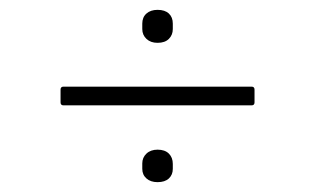

<svg xmlns="http://www.w3.org/2000/svg" viewBox="-20 -496 640 390"><path d="M109 -282Q103 -282 103 -288V-314Q103 -320 109 -320H491Q497 -320 497 -314V-288Q497 -282 491 -282ZM300 -126Q286 -126 277.5 -133.5Q269 -141 269 -153V-164Q269 -176 277.5 -184Q286 -192 300 -192Q315 -192 323 -184Q331 -176 331 -163V-153Q331 -141 323 -133.5Q315 -126 300 -126ZM300 -409Q286 -409 277.5 -417Q269 -425 269 -437V-448Q269 -461 277.5 -468.5Q286 -476 300 -476Q315 -476 323 -468.5Q331 -461 331 -448V-437Q331 -425 323 -417Q315 -409 300 -409Z"/></svg>

Font: Sofia Sans ExtraLight
Style: Regular
Weight: 250
Version: Version 4.100-B